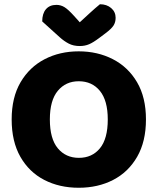

<svg xmlns="http://www.w3.org/2000/svg" viewBox="-20 -867 743 905"><path d="M668 -304Q668 -200 626.5 -128Q585 -56 513.5 -19Q442 18 351 18Q260 18 188.5 -19Q117 -56 76 -128Q35 -200 35 -304Q35 -408 77 -479.5Q119 -551 190.5 -588Q262 -625 351 -625Q440 -625 512 -588Q584 -551 626 -479.5Q668 -408 668 -304ZM488 -304Q488 -393 451 -438.5Q414 -484 351 -484Q290 -484 252.5 -439Q215 -394 215 -304Q215 -213 252.5 -168Q290 -123 352 -123Q414 -123 451 -168Q488 -213 488 -304ZM356 -762Q381 -785 405 -807Q429 -829 451 -847Q483 -847 504 -829Q525 -811 525 -783Q525 -762 515 -746.5Q505 -731 477 -710L449 -689Q420 -667 400 -658.5Q380 -650 356 -650Q326 -650 304 -661.5Q282 -673 262 -691L179 -766Q179 -803 196.5 -823.5Q214 -844 246 -844Q266 -844 283.5 -833.5Q301 -823 329 -792Z"/></svg>

Font: Baloo Tamma 2 ExtraBold
Style: Regular
Weight: 800
Designer: Divya Kowshik, Shuchita Grover and Ek Type
Foundry: Ek Type
Version: Version 1.700